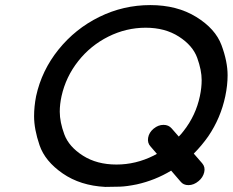

<svg xmlns="http://www.w3.org/2000/svg" viewBox="-20 -728 915 755"><path d="M394 7Q296 2 226.5 -46Q157 -94 135.5 -157Q114 -220 114 -271Q114 -309 122 -350Q144 -451 210 -533Q276 -615 370.5 -661.5Q465 -708 571 -708Q676 -708 751.5 -661.5Q827 -615 851 -550.5Q875 -486 875 -432Q875 -393 866 -350Q848 -264 799 -192Q773 -155 742 -124L775 -86Q788 -71 783 -50.5Q778 -30 761 -16Q742 0 721 0Q701 0 690 -14L653 -57Q590 -19 518 -3Q479 5 452 6Q425 7 394 7ZM222 -350Q215 -318 215 -289Q215 -248 233 -199.5Q251 -151 306 -116Q361 -81 438 -81Q514 -81 584 -116Q590 -119 597 -123L572 -152Q559 -166 562.5 -186.5Q566 -207 584 -222Q602 -237 623 -237Q643 -237 655 -223L683 -191Q693 -201 702 -213Q750 -274 766 -350Q773 -383 773 -413Q773 -452 755.5 -500.5Q738 -549 683.5 -584Q629 -619 553 -619Q476 -619 406 -584Q336 -549 287.5 -487.5Q239 -426 222 -350Z"/></svg>

Font: Sepalumica Med
Style: Italic
Weight: 500
Italic angle: -12°
Designer: Julieta Ulanovsky
Foundry: Julieta Ulanovsky
Version: Version 7.200